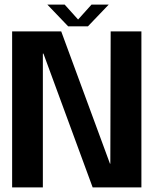

<svg xmlns="http://www.w3.org/2000/svg" viewBox="-20 -811 682 831"><path d="M32.5 0H165.5V-579H168L381 0H592V-675H459L457.5 -102.5H456L245 -675H32.5ZM275 -697H360.5L450.5 -791H376L318 -726.5L260 -791H185Z"/></svg>

Font: Anybody SemiCondensed SemiBold
Style: Regular
Weight: 600
Width: 4
Version: Version 1.113;gftools[0.9.25]